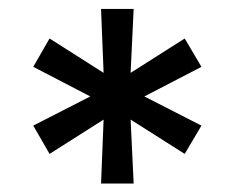

<svg xmlns="http://www.w3.org/2000/svg" viewBox="-20 -573 534 437"><path d="M210 -155.3 215.8 -300.8 92.8 -222.7 55.7 -287.1 185.5 -353.5 55.7 -420.9 92.8 -485.4 215.8 -407.2 210 -552.7H284.2L277.3 -407.2L400.4 -485.4L438.5 -420.9L308.6 -353.5L438.5 -287.1L400.4 -222.7L277.3 -300.8L284.2 -155.3Z"/></svg>

Font: Pretendard GOV Medium
Style: Regular
Weight: 500
Designer: Base glyphs from Inter by Rasmus Andersson; Hangeul glyphs from Noto Sans CJK(Source Han Sans) by Jang Soo-young and Kan
Foundry: Kil Hyung-jin
Version: Version 1.309